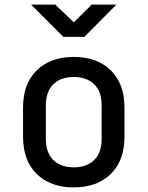

<svg xmlns="http://www.w3.org/2000/svg" viewBox="-20 -805 640 833"><path d="M300 8Q199 8 139.5 -50Q80 -108 80 -212V-338Q80 -442 139.5 -500Q199 -558 300 -558Q401 -558 460.5 -500Q520 -442 520 -338V-212Q520 -108 460.5 -50Q401 8 300 8ZM300 -79Q356 -79 388.5 -110.5Q421 -142 421 -203V-347Q421 -408 388.5 -439.5Q356 -471 300 -471Q244 -471 211.5 -439.5Q179 -408 179 -347V-203Q179 -142 211.5 -110.5Q244 -79 300 -79ZM255 -645 115 -785H220L300 -708L378 -785H485L346 -645Z"/></svg>

Font: JetBrainsMono NFM Medium
Style: Regular
Weight: 500
Monospace: yes
Designer: Philipp Nurullin, Konstantin Bulenkov
Foundry: JetBrains
Version: Version 2.304; ttfautohint (v1.8.4.7-5d5b);Nerd Fonts 3.3.0